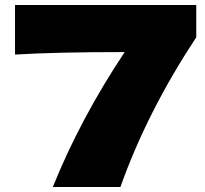

<svg xmlns="http://www.w3.org/2000/svg" viewBox="-20 -747 817 767"><path d="M40 -727H764V-598Q568 -301 461 0H191Q300 -271 478 -539Q201 -539 40 -529Z"/></svg>

Font: Dela Gothic One
Style: Regular
Weight: 400
Designer: aratakana
Foundry: aratakana
Version: Version 1.004